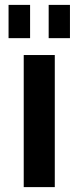

<svg xmlns="http://www.w3.org/2000/svg" viewBox="-20 -765 321 785"><path d="M204 -540V0H77V-540ZM103 -745V-609H15V-745ZM266 -745V-609H179V-745Z"/></svg>

Font: Pathway Extreme 12pt SemiBold
Style: Regular
Weight: 600
Version: Version 1.001;gftools[0.9.26]